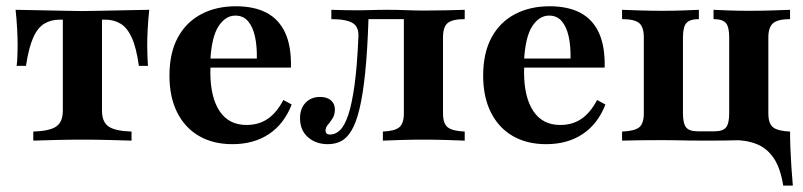

<svg xmlns="http://www.w3.org/2000/svg" viewBox="-20 -449 2565 613"><path d="M86.3 0V-29Q138.7 -30.6 159.7 -45.2Q180.6 -59.7 180.6 -96V-386.3H171Q142.7 -386.3 121.4 -373.4Q100 -360.5 85.9 -328.6Q71.8 -296.8 62.9 -238.7H33.1Q34.7 -250.8 35.5 -267.3Q36.3 -283.9 36.3 -304Q36.3 -327.4 34.7 -357.3Q33.1 -387.1 29.8 -417.7Q46.8 -417.7 73.8 -416.9Q100.8 -416.1 131.5 -415.7Q162.1 -415.3 191.5 -414.5Q221 -413.7 242.7 -413.7Q264.5 -413.7 294 -414.5Q323.4 -415.3 354.4 -415.7Q385.5 -416.1 412.5 -416.9Q439.5 -417.7 456.5 -417.7Q453.2 -387.1 451.6 -357.3Q450 -327.4 450 -304Q450 -283.9 450.8 -267.3Q451.6 -250.8 452.4 -238.7H423.4Q415.3 -296.8 400.8 -328.6Q386.3 -360.5 364.9 -373.4Q343.5 -386.3 315.3 -386.3H305.6V-96Q305.6 -59.7 326.6 -45.2Q347.6 -30.6 400 -29V0Q375.8 -0.8 331.5 -2Q287.1 -3.2 243.5 -3.2Q199.2 -3.2 154.8 -2Q110.5 -0.8 86.3 0Z M721.8 11.3Q660.5 11.3 615.3 -14.9Q570.2 -41.1 545.6 -90.3Q521 -139.5 521 -207.3Q521 -279.8 547.6 -329Q574.2 -378.2 622.2 -403.6Q670.2 -429 733.1 -429Q791.1 -429 830.6 -408.5Q870.2 -387.9 890.3 -344.8Q910.5 -301.6 908.9 -233.1H612.1L610.5 -262.1H800Q800.8 -301.6 794 -332.7Q787.1 -363.7 771.8 -381.5Q756.5 -399.2 731.5 -399.2Q700 -399.2 677.8 -365.3Q655.6 -331.5 651.6 -256.5L653.2 -253.2Q652.4 -246 652 -237.9Q651.6 -229.8 651.6 -218.5Q651.6 -138.7 681 -94.4Q710.5 -50 766.9 -50Q806.5 -50 835.1 -69.8Q863.7 -89.5 884.7 -129.8L911.3 -115.3Q887.1 -53.2 838.7 -21Q790.3 11.3 721.8 11.3Z M1026.6 11.3Q988.7 11.3 963.3 -10.9Q937.9 -33.1 937.9 -71.8Q937.9 -102.4 955.6 -121Q973.4 -139.5 1001.6 -139.5Q1024.2 -139.5 1036.7 -128.6Q1049.2 -117.7 1049.2 -99.2Q1049.2 -83.1 1041.9 -71.4Q1034.7 -59.7 1027 -50.8Q1019.4 -41.9 1019.4 -32.3Q1019.4 -19.4 1033.9 -19.4Q1050.8 -19.4 1065.3 -33.1Q1079.8 -46.8 1091.5 -81Q1103.2 -115.3 1111.7 -175.8Q1120.2 -236.3 1124.2 -329.8Q1126.6 -362.9 1106 -375.4Q1085.5 -387.9 1037.9 -387.9V-417.7Q1057.3 -416.9 1081.9 -416.5Q1106.5 -416.1 1128.2 -416.1Q1146.8 -416.1 1166.1 -416.9Q1185.5 -417.7 1214.5 -417.7Q1250 -417.7 1278.2 -416.5Q1306.5 -415.3 1336.3 -415.3Q1369.4 -415.3 1405.6 -416.1Q1441.9 -416.9 1463.7 -417.7V-387.9Q1424.2 -387.9 1409.3 -375.4Q1394.4 -362.9 1394.4 -329.8V-87.1Q1394.4 -54.8 1409.3 -42.7Q1424.2 -30.6 1463.7 -29V0Q1445.2 -0.8 1407.7 -2Q1370.2 -3.2 1333.1 -3.2Q1294.4 -3.2 1257.3 -2Q1220.2 -0.8 1202.4 0V-29Q1240.3 -30.6 1254.8 -42.7Q1269.4 -54.8 1269.4 -87.1V-390.3L1271.8 -387.9H1152.4L1156.5 -389.5Q1153.2 -287.9 1146 -217.3Q1138.7 -146.8 1127.8 -101.6Q1116.9 -56.5 1102 -31.9Q1087.1 -7.3 1068.5 2Q1050 11.3 1026.6 11.3Z M1723.4 11.3Q1662.1 11.3 1616.9 -14.9Q1571.8 -41.1 1547.2 -90.3Q1522.6 -139.5 1522.6 -207.3Q1522.6 -279.8 1549.2 -329Q1575.8 -378.2 1623.8 -403.6Q1671.8 -429 1734.7 -429Q1792.7 -429 1832.3 -408.5Q1871.8 -387.9 1891.9 -344.8Q1912.1 -301.6 1910.5 -233.1H1613.7L1612.1 -262.1H1801.6Q1802.4 -301.6 1795.6 -332.7Q1788.7 -363.7 1773.4 -381.5Q1758.1 -399.2 1733.1 -399.2Q1701.6 -399.2 1679.4 -365.3Q1657.3 -331.5 1653.2 -256.5L1654.8 -253.2Q1654 -246 1653.6 -237.9Q1653.2 -229.8 1653.2 -218.5Q1653.2 -138.7 1682.7 -94.4Q1712.1 -50 1768.5 -50Q1808.1 -50 1836.7 -69.8Q1865.3 -89.5 1886.3 -129.8L1912.9 -115.3Q1888.7 -53.2 1840.3 -21Q1791.9 11.3 1723.4 11.3Z M2480.6 143.5Q2471.8 87.9 2450.4 56Q2429 24.2 2395.6 10.9Q2362.1 -2.4 2313.7 -2.4L2376.6 -21L2487.1 -29H2502.4Q2502.4 -3.2 2503.6 27Q2504.8 57.3 2506.9 87.1Q2508.9 116.9 2511.3 143.5ZM1966.1 0V-29Q2006.5 -30.6 2021 -42.7Q2035.5 -54.8 2035.5 -87.1V-329.8Q2035.5 -362.9 2020.6 -375.4Q2005.6 -387.9 1966.1 -387.9V-417.7Q1984.7 -416.9 2022.2 -415.7Q2059.7 -414.5 2095.2 -414.5Q2129.8 -414.5 2162.5 -415.7Q2195.2 -416.9 2211.3 -417.7V-387.9Q2182.3 -387.9 2171.4 -375.4Q2160.5 -362.9 2160.5 -329.8V-87.1Q2160.5 -54.8 2170.6 -42.3Q2180.6 -29.8 2207.3 -29.8H2262.1Q2287.9 -29.8 2298 -42.3Q2308.1 -54.8 2308.1 -87.1V-329.8Q2308.1 -362.9 2297.6 -375.4Q2287.1 -387.9 2258.1 -387.9V-417.7Q2273.4 -416.9 2305.6 -415.7Q2337.9 -414.5 2371.8 -414.5Q2408.1 -414.5 2446 -415.7Q2483.9 -416.9 2502.4 -417.7V-387.9Q2463.7 -387.9 2448.4 -375Q2433.1 -362.1 2433.1 -329.8V-87.1Q2433.1 -54.8 2448 -42.7Q2462.9 -30.6 2502.4 -29V0Q2483.9 -0.8 2446.8 -1.2Q2409.7 -1.6 2374.2 -1.6Q2355.6 -1.6 2336.3 -1.2Q2316.9 -0.8 2293.1 -0.4Q2269.4 0 2237.1 0Q2203.2 0 2179 -0.4Q2154.8 -0.8 2135.9 -1.2Q2116.9 -1.6 2096.8 -1.6Q2061.3 -1.6 2023.4 -1.2Q1985.5 -0.8 1966.1 0Z"/></svg>

Font: Playfair 5pt SemiExpanded Light ExtraBold
Style: Regular
Weight: 800
Version: Version 2.001;gftools[0.9.30]